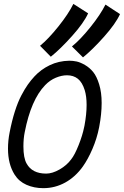

<svg xmlns="http://www.w3.org/2000/svg" viewBox="-20 -959 636 985"><path d="M349.1 -720.7Q392.6 -755.9 444.1 -820.1Q495.6 -884.3 521 -935.5L595.7 -886.7Q573.7 -837.9 514.2 -771Q454.6 -704.1 405.8 -664.6ZM185.5 -724.1Q228.5 -759.3 280 -823.7Q331.5 -888.2 356.4 -939L432.1 -890.6Q410.2 -841.8 350.1 -774.7Q290 -707.5 240.7 -668ZM335.4 -647.5Q354 -647.5 372.8 -643.6Q391.6 -639.6 415.8 -625.7Q439.9 -611.8 458 -589.6Q476.1 -567.4 488.8 -526.1Q501.5 -484.9 501.5 -430.7Q501.5 -374.5 489.3 -310.1L488.3 -304.7Q477.1 -248 454.1 -194.8Q431.2 -141.6 404.8 -104.5Q366.7 -51.3 314.5 -22.5Q262.2 6.3 202.1 6.3Q154.8 6.3 115.7 -11Q76.7 -28.3 54.7 -63.5Q21 -117.2 21 -196.3Q21 -237.8 29.3 -279.3Q41 -339.4 56.4 -387.7Q71.8 -436 89.6 -469.7Q107.4 -503.4 122.8 -525.1Q138.2 -546.9 156.7 -566.9Q189.5 -602.5 235.1 -624.5Q280.8 -646.5 335.4 -647.5ZM116.7 -119.6Q145 -68.4 216.8 -68.4Q248.5 -68.4 285.6 -89.6Q322.8 -110.8 345.2 -141.6Q363.3 -164.1 383.3 -214.4Q403.3 -264.6 411.6 -306.2L413.6 -315.4Q424.3 -373.5 424.3 -420.9Q424.3 -465.3 414.6 -496.6Q401.9 -537.1 379.4 -554.9Q356.9 -572.8 323.7 -572.8Q296.4 -572.8 266.4 -560.3Q236.3 -547.9 211.4 -522Q139.2 -447.3 106.9 -281.2Q100.1 -248 100.1 -208Q100.1 -148.4 116.7 -119.6Z"/></svg>

Font: Fantasque Sans Mono
Style: Italic
Weight: 400
Italic angle: -11°
Monospace: yes
Designer: Jany Belluz
Version: Version 1.8.0 ; ttfautohint (v1.8.2)